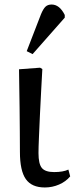

<svg xmlns="http://www.w3.org/2000/svg" viewBox="-20 -814 330 848"><path d="M178 14Q120 14 94 -23Q68 -60 68 -143Q68 -181 67.5 -233Q67 -285 66.5 -339.5Q66 -394 65 -439Q64 -484 64 -508L157 -515L167 -509Q165 -471 162 -417.5Q159 -364 156.5 -308.5Q154 -253 152 -207Q150 -161 150 -138Q150 -90 165 -72Q180 -54 219 -54Q259 -54 282 -65L290 -35Q271 -12 241 1Q211 14 178 14ZM124 -575 98 -588 161 -751Q171 -775 181 -784.5Q191 -794 208 -794Q243 -794 266 -748V-736Z"/></svg>

Font: Literata 36pt
Style: Regular
Weight: 400
Designer: Latin by Veronika Burian and Jose Scaglione. Greek by Irene Vlachou. Cyrillic by Vera Evstafieva.
Foundry: TypeTogether
Version: Version 3.002